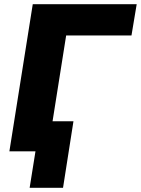

<svg xmlns="http://www.w3.org/2000/svg" viewBox="-20 -725 675 920"><path d="M122 175 150 0H37L61 -144H332L282 175ZM25 0 137 -705H635L610 -555H297L209 0Z"/></svg>

Font: Nunito Sans 12pt Black
Style: Italic
Weight: 900
Italic angle: -9°
Designer: Vernon Adams
Foundry: Vernon Adams
Version: Version 3.101;gftools[0.9.27]